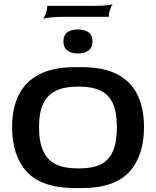

<svg xmlns="http://www.w3.org/2000/svg" viewBox="-20 -954 799 984"><path d="M367 10Q195 10 118.5 -72.5Q42 -155 42 -303Q42 -398 75.5 -466.5Q109 -535 180.5 -572.5Q252 -610 367 -610H398Q511 -610 581.5 -573Q652 -536 685 -467Q718 -398 718 -303Q718 -155 642 -72.5Q566 10 398 10ZM377 -91H388Q454 -91 496 -111.5Q538 -132 558.5 -178.5Q579 -225 579 -303Q579 -379 558 -424.5Q537 -470 494.5 -490Q452 -510 388 -510H377Q310 -510 266.5 -489Q223 -468 201.5 -422.5Q180 -377 180 -303Q180 -226 202 -179Q224 -132 267.5 -111.5Q311 -91 377 -91ZM379 -680Q345 -680 325 -695.5Q305 -711 305 -742Q305 -773 324.5 -788Q344 -803 379 -803Q415 -803 434.5 -788Q454 -773 454 -742Q454 -711 434 -695.5Q414 -680 379 -680ZM202 -858Q209 -868 215.5 -886.5Q222 -905 222 -924H458Q509 -924 532.5 -927.5Q556 -931 558 -934Q551 -924 544.5 -905.5Q538 -887 538 -868H322Q267 -868 238 -864.5Q209 -861 202 -858Z"/></svg>

Font: Red Rose SemiBold
Style: Regular
Weight: 600
Designer: Jaikishan Patel
Version: Version 2.000